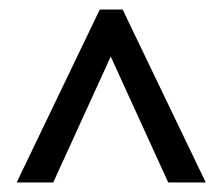

<svg xmlns="http://www.w3.org/2000/svg" viewBox="-20 -800 469 404"><path d="M15 -416 190 -780H238L413 -416H334L213 -681L92 -416Z"/></svg>

Font: Noto Sans Malayalam UI ExtraCondensed
Style: Regular
Weight: 400
Width: 2
Designer: Jelle Bosma - Monotype Design Team
Foundry: Monotype Imaging Inc.
Version: Version 2.104; ttfautohint (v1.8.4.7-5d5b)